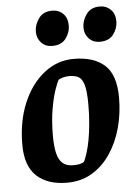

<svg xmlns="http://www.w3.org/2000/svg" viewBox="-53 -767 585 820"><g transform="rotate(-5 239.5 -357.0)"><path d="M202.1 11.4Q118.2 11.4 71.6 -32.1Q24.9 -75.6 24.9 -166.2Q24.9 -267 58 -345.3Q91.1 -423.5 147.9 -468.3Q204.6 -513 274.6 -513Q361.2 -513 407.6 -471.1Q454 -429.3 454 -331.3Q454 -264.5 437.4 -203Q420.7 -141.6 388.3 -93.2Q356 -44.8 309.1 -16.7Q262.2 11.4 202.1 11.4ZM234 -60.7Q251 -60.7 262 -63.2Q272.9 -65.7 281 -71Q288.6 -87.4 295.7 -110.3Q302.9 -133.2 308.4 -163.3Q314 -193.5 317.4 -231.1Q320.9 -268.7 320.9 -313.8Q320.9 -371.2 312.6 -398.5Q304.3 -425.9 288.6 -433.7Q272.8 -441.5 249.1 -441.5Q236.6 -441.5 222.5 -437.7Q208.4 -433.8 203.7 -429.3Q198.8 -422.9 187.6 -391.4Q176.3 -359.8 167.3 -309.1Q158.3 -258.4 158.3 -192.9Q158.3 -149.4 165.1 -119.8Q171.9 -90.2 188.3 -75.5Q204.7 -60.7 234 -60.7ZM393.7 -576Q364.7 -576 346.6 -595.2Q328.6 -614.5 328.6 -642.3Q328.6 -672.2 347.9 -699.2Q367.2 -726.2 405.1 -726.2Q433.5 -726.2 452.3 -707.7Q471 -689.2 471 -656.6Q471 -627.2 452 -601.6Q433 -576 393.7 -576ZM189.5 -576Q160.5 -576 142.5 -595.2Q124.5 -614.5 124.5 -642.3Q124.5 -672.2 143.8 -699.2Q163 -726.2 200.8 -726.2Q229.9 -726.2 248.4 -707.7Q267 -689.2 267 -656.6Q267 -627.2 247.9 -601.6Q228.7 -576 189.5 -576Z"/></g></svg>

Font: Faustina Light
Style: Italic
Weight: 300
Italic angle: -8°
Designer: Alfonso Garcia
Foundry: http://www.omnibus-type.com
Version: Version 1.200